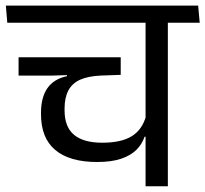

<svg xmlns="http://www.w3.org/2000/svg" viewBox="-40 -652 718 672"><path d="M547.5 -593.5H469.5V0H547.5ZM418.5 -572.5H659L653.5 -632.5H413ZM-14.5 -572.5H608.5L603 -632.5H-19.5ZM382.5 -451.5H25V-387.5H145L222 -390H382.5ZM300 -85Q350.5 -85 384.2 -96.5Q418 -108 437.8 -128Q457.5 -148 466 -173.5H473.5L471.5 -247Q458 -198 421 -175.2Q384 -152.5 318 -152.5Q252.5 -152.5 219.2 -180Q186 -207.5 186 -266V-272Q186 -309.5 199 -334.8Q212 -360 240 -372.8Q268 -385.5 312.5 -387.5L382.5 -390V-407H194.5V-385.5Q148 -375.5 125.8 -343.2Q103.5 -311 103.5 -257V-252Q103.5 -169 153.5 -127Q203.5 -85 300 -85Z"/></svg>

Font: Anek Devanagari Medium
Style: Regular
Weight: 400
Version: Version 1.003